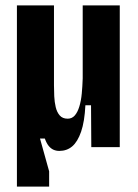

<svg xmlns="http://www.w3.org/2000/svg" viewBox="-20 -548 514 715"><path d="M43 147V-528H181V-230Q181 -211 182 -189.5Q183 -168 187.5 -149Q192 -130 202.5 -118Q213 -106 232 -106Q248 -106 258.5 -118Q269 -130 275.5 -151.5Q282 -173 284.5 -199.5Q287 -226 288 -256V-528H426V-219V0H320L319 -156H298Q295 -95 282 -57.5Q269 -20 249 -3Q229 14 201 14Q189 14 179 9.5Q169 5 161 -5Q153 -15 147 -32H129L163 90V147Z"/></svg>

Font: Bricolage Grotesque 24pt Condensed
Style: Bold
Weight: 700
Width: 3
Designer: Mathieu Triay
Foundry: Atelier Triay
Version: Version 1.001;gftools[0.9.33.dev8+g029e19f]